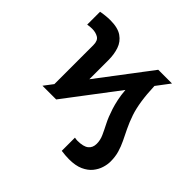

<svg xmlns="http://www.w3.org/2000/svg" viewBox="-181 -741 1124 1124"><g transform="rotate(45 381.0 -179.5)"><path d="M230.8 0H117.2L159.8 -56.1V-379.6Q159.8 -416.2 138.3 -429Q116.8 -441.8 87.4 -441.8Q70 -441.8 49.4 -438.2V-544.7Q63.9 -547.9 86.5 -550.2Q109 -552.6 126.8 -552.6Q189.6 -552.6 223.7 -528.9Q257.8 -505.3 271.1 -466.1Q284.4 -426.8 284.4 -379.6V-220.9L530.5 -545.5H644.2L581.7 -462.7Q584.2 -395.6 592 -344.3Q599.8 -293 612.9 -253.6Q628.9 -207 646.3 -171.5Q663.7 -136 678.8 -104.8Q693.9 -73.5 703.5 -40.8Q713.1 -8.2 713.1 32.7Q713.1 56.5 704.5 84.3Q696 112.2 675.8 137.4Q655.5 162.6 620.2 178.6Q584.9 194.6 531.6 194.6Q502.1 194.6 466.6 189.6V80.3Q472.7 81.7 479.2 82.4Q485.8 83.1 489.3 83.1Q538.7 83.1 560.5 65.7Q582.4 48.3 582.4 15.6Q582.4 -14.9 569.4 -43.5Q556.5 -72.1 538.4 -107.4Q520.2 -142.8 503.9 -193.2Q495.4 -219.8 488.5 -251.8Q481.5 -283.7 478 -326Z"/></g></svg>

Font: Inter Zeller
Style: Bold
Weight: 700
Designer: Rasmus Andersson; Joe Bland
Foundry: zeller
Version: Version 3.015;git-dec3a8cb1